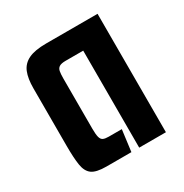

<svg xmlns="http://www.w3.org/2000/svg" viewBox="-118 -565 633 660"><g transform="rotate(-30 198.0 -235.0)"><path d="M120 0Q80 0 63 -12.5Q46 -25 41.5 -53.5Q37 -82 37 -130V-358Q37 -397 47 -421.5Q57 -446 82 -458Q107 -470 152 -470H356V0H250V-385H180Q163 -385 155 -380Q147 -375 145 -364.5Q143 -354 143 -336V-137Q143 -114 146 -103Q149 -92 156.5 -88.5Q164 -85 178 -85H230L219 0Z"/></g></svg>

Font: Smooch Sans Thin
Style: Bold
Weight: 700
Version: Version 1.010